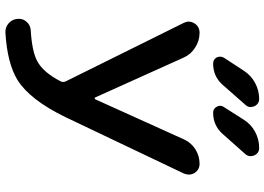

<svg xmlns="http://www.w3.org/2000/svg" viewBox="-158 -863 1009 733"><g transform="rotate(90 346.5 -496.5)"><path d="M105.5 -753.9Q135.7 -753.9 162.1 -736.8Q188.5 -719.7 200.2 -692.4L351.6 -356.4Q352.5 -353.5 355.5 -353.5Q358.4 -353.5 359.4 -356.4L511.7 -693.4Q524.4 -721.7 549.8 -737.8Q575.2 -753.9 605.5 -753.9Q627.9 -753.9 640.6 -734.4Q646.5 -723.6 646.5 -712.9Q646.5 -704.1 642.6 -694.3L426.8 -241.2Q361.3 -106.4 285.2 -58.6Q220.7 -19.5 104.5 -12.7Q102.5 -12.7 100.6 -12.7Q83 -12.7 68.4 -25.4Q51.8 -41 51.8 -64.5Q51.8 -81.1 63.5 -93.8Q76.2 -108.4 96.7 -109.4Q175.8 -114.3 212.9 -133.8Q256.8 -157.2 291 -224.6Q294.9 -233.4 291 -242.2L67.4 -693.4Q62.5 -703.1 62.5 -711.9Q62.5 -723.6 69.3 -734.4Q81.1 -753.9 105.5 -753.9ZM250 -922.9Q267.6 -950.2 296.4 -965.8Q325.2 -981.4 357.4 -981.4Q377 -981.4 385.7 -962.9Q388.7 -955.1 388.7 -948.2Q388.7 -938.5 380.9 -929.7L303.7 -841.8Q271.5 -805.7 222.7 -805.7Q207 -805.7 199.2 -819.3Q196.3 -826.2 196.3 -832Q196.3 -839.8 200.2 -846.7ZM436.5 -921.9Q454.1 -950.2 482.9 -965.8Q511.7 -981.4 544.9 -981.4Q564.5 -981.4 573.2 -962.9Q576.2 -955.1 576.2 -948.2Q576.2 -937.5 568.4 -928.7L491.2 -841.8Q459 -805.7 410.2 -805.7Q394.5 -805.7 387.7 -819.3Q383.8 -826.2 383.8 -832Q383.8 -839.8 388.7 -846.7Z"/></g></svg>

Font: Gen Jyuu GothicX Medium
Style: Regular
Weight: 500
Designer: Ryoko NISHIZUKA (kana &amp; ideographs); Paul D. Hunt (Latin, Greek &amp; Cyrillic); Wenlong ZHANG (bopomofo); Sandoll C
Version: Version 1.058.20140828